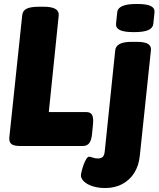

<svg xmlns="http://www.w3.org/2000/svg" viewBox="-20 -736 800 968"><path d="M80 0Q50 0 37.5 -10Q25 -20 27 -43L92 -659Q94 -682 114 -692Q134 -702 176 -702H201Q280 -702 276 -658L226 -171H415Q436 -171 444 -157Q452 -143 449 -111L444 -60Q441 -29 430 -14.5Q419 0 398 0ZM510 212Q477 212 449 203.5Q421 195 404.5 180Q388 165 388 148Q388 143 391.5 128Q395 113 401 96Q407 79 414.5 66.5Q422 54 429 54Q435 54 447.5 58.5Q460 63 473 63Q490 63 498 55Q506 47 508 28L561 -483Q566 -525 642 -525H670Q710 -525 726.5 -514.5Q743 -504 741 -483L685 48Q680 99 657 135.5Q634 172 596.5 192Q559 212 510 212ZM655 -574Q606 -574 584.5 -584.5Q563 -595 565 -616L571 -674Q573 -695 597 -705.5Q621 -716 670 -716Q720 -716 740.5 -705.5Q761 -695 759 -674L753 -616Q751 -595 728 -584.5Q705 -574 655 -574Z"/></svg>

Font: Asap Black
Style: Italic
Weight: 900
Italic angle: -6°
Designer: Pablo Cosgaya
Foundry: Omnibus-Type
Version: Version 3.001